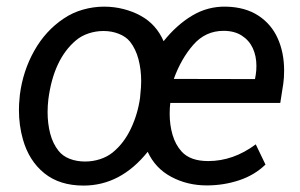

<svg xmlns="http://www.w3.org/2000/svg" viewBox="-20 -559 921 589"><path d="M794.4 -54.2Q760.7 -21.5 713.4 -5.9Q666 9.8 614.3 9.8Q554.7 9.8 505.6 -16.4Q456.5 -42.5 433.1 -93.3Q350.1 10.3 236.3 10.3Q162.6 10.3 115.7 -27.8Q68.8 -65.9 50.3 -131.3Q38.1 -174.3 38.1 -221.2Q38.1 -241.2 40 -257.3L41 -268.6Q50.3 -341.3 85 -403.1Q119.6 -464.8 175.3 -502Q202.6 -520.5 234.6 -529.5Q266.6 -538.6 299.3 -538.6Q330.1 -538.6 358.9 -531.2Q387.7 -523.9 411.6 -510.7Q459.5 -484.4 481.9 -432.6Q521.5 -482.4 569.6 -511.2Q617.7 -540 674.3 -538.6Q732.9 -537.1 772.7 -511Q812.5 -484.9 832 -441.2Q851.6 -397.5 851.6 -342.8Q851.6 -319.8 849.1 -302.7L839.8 -243.2H502.4Q500.5 -229 500.5 -210Q500.5 -175.8 509.3 -145.5Q518.1 -115.2 537.1 -94.2Q563.5 -64.9 618.7 -64.9Q695.8 -64.9 764.6 -116.2ZM513.2 -316.9 762.2 -316.4 764.6 -330.1Q766.6 -342.3 766.6 -356.9Q766.6 -387.2 755.4 -411.4Q744.1 -435.5 721.4 -450Q698.7 -464.4 666 -464.4Q610.4 -464.4 573 -421.6Q535.6 -378.9 513.2 -316.9ZM126 -215.3Q126 -180.2 134 -149.2Q142.1 -118.2 159.7 -96.2Q172.4 -80.1 193.8 -71.8Q215.3 -63.5 241.2 -63.5Q264.6 -63.5 286.6 -70.6Q308.6 -77.6 325.7 -91.3Q360.4 -119.6 381.6 -164.6Q402.8 -209.5 409.7 -259.3L410.6 -270.5Q413.1 -291.5 413.1 -310.1Q413.1 -345.7 404.8 -377.2Q396.5 -408.7 378.9 -431.2Q366.2 -446.8 344.5 -455.3Q322.8 -463.9 297.4 -463.9Q273.9 -463.9 251.7 -456.5Q229.5 -449.2 212.9 -435.1Q144.5 -377.4 128.4 -254.9Q126 -233.9 126 -215.3Z"/></svg>

Font: Mardoto
Style: Italic
Weight: 400
Italic angle: -12°
Designer: Christian Robertson, Vahan Hovhannisyan
Foundry: Google
Version: Version 1.000